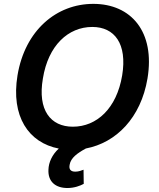

<svg xmlns="http://www.w3.org/2000/svg" viewBox="-20 -757 815 983"><path d="M457.7 -737.2C269.5 -737.2 108 -602.3 69.6 -371.1C35.2 -161.6 125.7 -26.3 280.9 3.6C246.4 35.5 229 74.9 228 111.9C225.1 172.6 263.8 205.6 325.3 205.6C360.8 205.6 390.3 194.2 408.7 184.3L407.7 111.9C397.4 115.8 383.2 121.8 365.4 121.8C340.9 121.8 332 109 336.6 86.3C342 51.5 376.4 26.6 419.7 3.2C574.9 -26.3 701.3 -153.8 735.1 -355.1C774.9 -594.5 651.3 -737.2 457.7 -737.2ZM605.5 -371.1C577.4 -202.1 475.5 -108.3 353 -108.3C239.3 -108.3 171.5 -192.8 199.6 -355.1C226.6 -524.1 329.2 -619 452.4 -619C566.8 -619 632.1 -532.7 605.5 -371.1Z"/></svg>

Font: TID UI Semi Bold
Style: Italic
Weight: 600
Italic angle: -9.39999°
Designer: The TID Project Authors
Foundry: Bakken & Bæck
Version: Version 1.001;hotconv 1.0.109;makeotfexe 2.5.65596